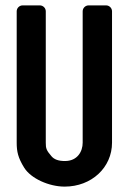

<svg xmlns="http://www.w3.org/2000/svg" viewBox="-20 -687 478 713"><path d="M396 -157V-645C396 -657 386 -667 374 -667H309C297 -667 287 -657 287 -645V-157C287 -125 268 -89 221 -89C197 -89 181 -95 171 -107C152 -129 150 -136 150 -157V-645C150 -657 140 -667 128 -667H64C52 -667 42 -657 42 -645V-157C42 -124 47 -101 70 -64C95 -24 162 6 220 6C320 6 396 -65 396 -157Z"/></svg>

Font: DIN Rundschrift
Style: Mittel
Weight: 400
Version: Version 1.027